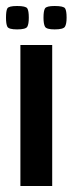

<svg xmlns="http://www.w3.org/2000/svg" viewBox="-28 -620 242 640"><path d="M40 -470H146V0H40ZM154 -522Q127 -522 122 -531Q117 -540 117 -561Q117 -584 122 -592Q127 -600 154 -600Q184 -600 189 -592Q194 -584 194 -561Q194 -540 188.5 -531Q183 -522 154 -522ZM29 -522Q1 -522 -3.5 -531Q-8 -540 -8 -561Q-8 -584 -3.5 -592Q1 -600 29 -600Q58 -600 63 -592Q68 -584 68 -561Q68 -540 63 -531Q58 -522 29 -522Z"/></svg>

Font: Smooch Sans
Style: Bold
Weight: 700
Designer: Robert E. Leuschke
Foundry: Robert E. Leuschke
Version: Version 1.010